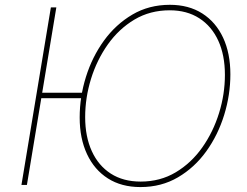

<svg xmlns="http://www.w3.org/2000/svg" viewBox="-20 -757 1014 787"><path d="M331.1 -377 327.1 -354.5H136.7L140.6 -377ZM210.9 -726.6 90.3 1H67.9L188.5 -726.6ZM555.7 9.8Q478 9.8 422.4 -25.6Q366.7 -61 336.7 -125.2Q306.6 -189.5 306.6 -275.4Q306.6 -359.9 332.3 -441.9Q357.9 -523.9 406.2 -590.6Q454.6 -657.2 522.7 -697.3Q590.8 -737.3 676.3 -737.3Q753.4 -737.3 809.1 -701.9Q864.7 -666.5 894.5 -602.5Q924.3 -538.6 924.3 -452.1Q924.3 -368.2 898.9 -285.9Q873.5 -203.6 825.7 -137Q777.8 -70.3 709.7 -30.3Q641.6 9.8 555.7 9.8ZM556.6 -12.7Q636.7 -12.7 700.4 -50.8Q764.2 -88.9 809.1 -152.6Q854 -216.3 877.9 -293.7Q901.9 -371.1 901.9 -450.2Q901.9 -530.8 874.8 -590.1Q847.7 -649.4 796.9 -682.1Q746.1 -714.8 675.8 -714.8Q595.2 -714.8 531.2 -676.8Q467.3 -638.7 422.1 -575Q377 -511.2 353 -433.6Q329.1 -356 329.1 -276.9Q329.1 -197.3 356.2 -137.7Q383.3 -78.1 434.1 -45.4Q484.9 -12.7 556.6 -12.7Z"/></svg>

Font: Inter Thin
Style: Italic
Weight: 250
Italic angle: -9.3988°
Designer: Rasmus Andersson
Foundry: rsms
Version: Version 4.001;git-66647c0bb